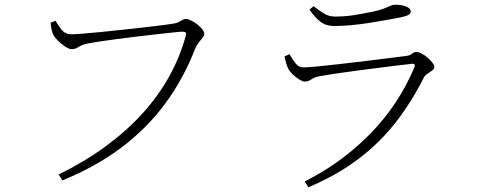

<svg xmlns="http://www.w3.org/2000/svg" viewBox="-20 -751 2040 812"><path d="M228 -13Q338 -67 426 -131.5Q514 -196 581 -269.5Q648 -343 694 -425Q740 -507 765 -597Q769 -611 764.5 -614Q760 -617 751 -617Q743 -617 714.5 -614Q686 -611 645.5 -606.5Q605 -602 560 -596.5Q515 -591 472.5 -585.5Q430 -580 397.5 -575Q365 -570 351 -567Q329 -563 313.5 -553Q298 -543 284 -543Q272 -543 255.5 -554Q239 -565 225 -579Q211 -593 206 -603Q202 -611 199 -622.5Q196 -634 194 -655L215 -663Q224 -646 240 -626Q256 -606 282 -606Q294 -606 327 -608.5Q360 -611 406 -615.5Q452 -620 501.5 -625.5Q551 -631 596.5 -636Q642 -641 675 -645.5Q708 -650 719 -652Q729 -654 737 -658.5Q745 -663 752 -667Q759 -671 765 -671Q774 -671 787 -665Q800 -659 813 -649Q826 -639 835 -628Q844 -617 844 -608Q844 -600 836.5 -591Q829 -582 820 -570.5Q811 -559 804 -542Q755 -416 678 -312Q601 -208 493.5 -127Q386 -46 244 12Z M1269 16Q1349 -24 1418.5 -75Q1488 -126 1547 -186.5Q1606 -247 1652.5 -317Q1699 -387 1732 -465Q1740 -484 1720 -481Q1692 -478 1651.5 -473Q1611 -468 1564.5 -462Q1518 -456 1473 -450Q1428 -444 1391 -438.5Q1354 -433 1333 -429Q1310 -425 1297 -415.5Q1284 -406 1268 -406Q1260 -406 1245.5 -415Q1231 -424 1218 -436.5Q1205 -449 1199 -460Q1194 -471 1190 -484.5Q1186 -498 1183 -512L1204 -522Q1218 -498 1231 -482Q1244 -466 1263 -466Q1280 -466 1323 -470Q1366 -474 1420.5 -480.5Q1475 -487 1530.5 -493.5Q1586 -500 1630.5 -506Q1675 -512 1695 -514Q1714 -516 1722 -523.5Q1730 -531 1741 -531Q1751 -531 1764 -524Q1777 -517 1789 -506.5Q1801 -496 1809 -485.5Q1817 -475 1817 -468Q1817 -460 1808 -453Q1799 -446 1788.5 -439.5Q1778 -433 1773 -424Q1722 -322 1655 -235.5Q1588 -149 1497.5 -80Q1407 -11 1284 41ZM1393 -641Q1359 -641 1336 -658.5Q1313 -676 1289 -710L1306 -725Q1334 -703 1353.5 -692Q1373 -681 1397 -681Q1440 -681 1477 -687Q1514 -693 1554 -701Q1586 -708 1603 -714.5Q1620 -721 1630.5 -726Q1641 -731 1653 -731Q1678 -731 1697.5 -723.5Q1717 -716 1717 -702Q1717 -693 1706.5 -687.5Q1696 -682 1672 -677Q1645 -672 1611.5 -666Q1578 -660 1540.5 -654Q1503 -648 1465 -644.5Q1427 -641 1393 -641Z"/></svg>

Font: Noto Serif SC ExtraLight ExtraLight
Style: Regular
Weight: 250
Version: Version 2.002-H1;hotconv 1.1.0;makeotfexe 2.6.0